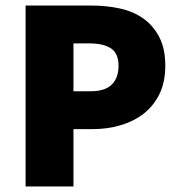

<svg xmlns="http://www.w3.org/2000/svg" viewBox="-20 -670 648 690"><path d="M72 0V-650H310Q363 -650 411 -639.5Q459 -629 495 -603.5Q531 -578 552.5 -536.5Q574 -495 574 -434Q574 -374 552.5 -331Q531 -288 495 -260.5Q459 -233 412 -219.5Q365 -206 314 -206H244V0ZM244 -342H306Q357 -342 381.5 -366Q406 -390 406 -434Q406 -478 379 -496Q352 -514 302 -514H244Z"/></svg>

Font: TypoPRO Source Sans Pro
Style: Regular
Weight: 900
Designer: Paul D. Hunt
Foundry: Adobe Systems Incorporated
Version: Version 2.020;PS 2.000;hotconv 1.0.86;makeotf.lib2.5.63406